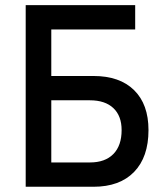

<svg xmlns="http://www.w3.org/2000/svg" viewBox="-20 -713 626 733"><path d="M168.9 0V-92.8H323.2Q381.3 -92.8 412.8 -125Q444.3 -157.2 444.3 -216.3Q444.3 -270.5 412.8 -300.3Q381.3 -330.1 323.2 -330.1H170.9L159.2 -422.9H336.9Q437 -422.9 491.9 -368.9Q546.9 -314.9 546.9 -216.3Q546.9 -113.3 491.9 -56.6Q437 0 336.9 0ZM78.1 0V-693.4H175.8V0ZM98.6 -600.6V-693.4H496.1V-600.6Z"/></svg>

Font: Cascadia Mono
Style: Regular
Weight: 400
Monospace: yes
Designer: Aaron Bell
Foundry: Saja Typeworks
Version: Version 2102.003